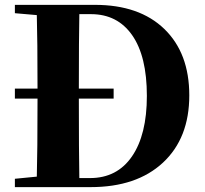

<svg xmlns="http://www.w3.org/2000/svg" viewBox="-20 -767 839 787"><path d="M41 -747.1H369.1Q551.3 -747.1 653.6 -648.2Q755.9 -549.3 755.9 -376Q755.9 -200.7 647.9 -100.3Q540 0 351.1 0H41V-34.2L130.9 -43Q133.8 -144 133.8 -359.9V-362.8H41V-403.8H133.8Q133.8 -606 130.9 -705.1L41 -712.9ZM305.2 -37.1H349.1Q460 -37.1 521 -126Q582 -214.8 582 -374Q582 -536.6 521.7 -622.8Q461.4 -709 353 -709H305.2Q303.2 -609.9 303.2 -403.8H445.8V-362.8H303.2V-359.9Q303.2 -142.1 305.2 -37.1Z"/></svg>

Font: Noto Serif JP Black
Style: Regular
Weight: 900
Designer: Ryoko NISHIZUKA  (kana & ideographs); Frank Grießhammer (Latin, Greek & Cyrillic); Wenlong ZHANG  (bopomofo); Sandoll Co
Foundry: Adobe Systems Incorporated
Version: Version 1.001;PS 1.001;hotconv 16.6.54;makeotf.lib2.5.65590